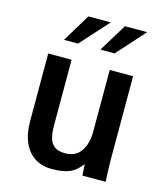

<svg xmlns="http://www.w3.org/2000/svg" viewBox="-117 -872 833 968"><g transform="rotate(15 300.0 -387.5)"><path d="M76.5 -196V-550H198.5V-211Q198.5 -171 205.2 -144Q212 -117 231.5 -101.5Q251 -86 287.5 -86Q343 -86 370.2 -125.5Q397.5 -165 397.5 -227V-550H519.5V-119Q519.5 -87.5 521.5 -43.5Q522.5 -28.5 523.5 0H402.5L398.5 -59Q370 -20.5 335.5 -6.2Q301 8 243.5 8Q192 8 154.5 -16.2Q117 -40.5 96.8 -86.2Q76.5 -132 76.5 -196ZM208.5 -637H135.5L223.5 -783H340.5ZM399.5 -637H325.5L414.5 -783H530.5Z"/></g></svg>

Font: JuliaMono Latin
Style: Bold
Weight: 700
Monospace: yes
Designer: cormullion
Foundry: corm
Version: Version 0.038; ttfautohint (v1.8)